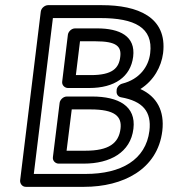

<svg xmlns="http://www.w3.org/2000/svg" viewBox="-20 -699 654 744"><path d="M111 -25 185 -629H369C502 -629 574 -592 562 -493C556 -441 521 -392 454 -375C442 -372 433 -361 432 -351V-347C430 -334 438 -324 449 -322C533 -307 568 -267 559 -192C545 -80 450 -25 312 -25ZM58 0C57 11 65 25 80 25H306C456 25 591 -42 609 -192C618 -269 588 -325 524 -354C576 -387 605 -440 612 -493C629 -634 512 -679 375 -679H166C155 -679 140 -669 138 -654ZM243 -358H326C424 -358 486 -401 496 -479C506 -559 444 -589 356 -589H271C256 -589 244 -575 243 -564L221 -383C219 -368 232 -358 243 -358ZM274 -408 290 -539H350C432 -539 451 -519 446 -479C441 -435 416 -408 332 -408ZM207 -65H305C406 -65 486 -108 497 -200C508 -288 439 -325 337 -325H239C224 -325 212 -311 211 -300L185 -90C183 -75 196 -65 207 -65ZM238 -115 258 -275H331C425 -275 453 -248 447 -200C440 -144 402 -115 311 -115Z"/></svg>

Font: Falling Sky
Style: OuObl
Weight: 400
Designer: Paul D. Hunt
Foundry: Adobe Systems Incorporated
Version: Version 1.02